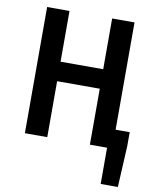

<svg xmlns="http://www.w3.org/2000/svg" viewBox="-92 -723 783 980"><g transform="rotate(10 300.0 -233.0)"><path d="M72 0V-654H188V-391H409V-654H525V-98H598V-26L587 188H498V0H409V-290H188V0Z"/></g></svg>

Font: Source Code Pro Semibold
Style: Regular
Weight: 600
Monospace: yes
Designer: Paul D. Hunt, Teo Tuominen
Foundry: Adobe Systems Incorporated
Version: Version 2.030;PS 1.000;hotconv 16.6.51;makeotf.lib2.5.65220